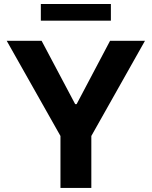

<svg xmlns="http://www.w3.org/2000/svg" viewBox="-20 -918 741 938"><path d="M12.7 -718.8H183.2L347.3 -409.2H354.3L517.8 -718.8H688.3L426.2 -253.7V0H275.4V-253.7ZM521.7 -898.4V-817H179.5V-898.4Z"/></svg>

Font: Inter Display V
Style: Regular
Weight: 400
Designer: Rasmus Andersson
Foundry: rsms
Version: Version 3.015;git-src